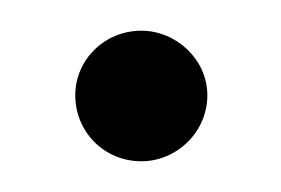

<svg xmlns="http://www.w3.org/2000/svg" viewBox="-20 -108 183 125"><path d="M115 -46C115 -69 95 -88 72 -88C48 -88 29 -69 29 -46C29 -22 48 -3 72 -3C95 -3 115 -22 115 -46Z"/></svg>

Font: Englebert
Style: Regular
Weight: 400
Designer: Astigmatic (AOETI)
Foundry: Astigmatic (AOETI)
Version: Version 1.000